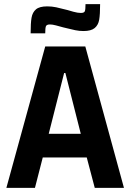

<svg xmlns="http://www.w3.org/2000/svg" viewBox="-20 -914 635 934"><path d="M11 0 200 -688H395L583 0H441L402 -148H188L150 0ZM217 -263H373L298 -559H292ZM210 -883Q232 -883 253.5 -878.5Q275 -874 309 -865Q315 -863 336.5 -857Q358 -851 373 -851Q389 -851 392.5 -859Q396 -867 396 -894H467Q467 -844 462.5 -818Q458 -792 440.5 -777.5Q423 -763 386 -763Q366 -763 346.5 -767Q327 -771 310 -775.5Q293 -780 287 -781Q269 -786 252 -790.5Q235 -795 223 -795Q207 -795 203.5 -786.5Q200 -778 200 -752H129Q129 -802 133.5 -828Q138 -854 155 -868.5Q172 -883 210 -883Z"/></svg>

Font: Saira Semi Condensed SemiBold
Style: Regular
Weight: 600
Width: 4
Designer: Hector Gatti with collaboration of the Omnibus-Type team
Foundry: Omnibus-Type
Version: Version 1.001; ttfautohint (v1.8)